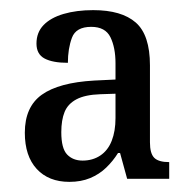

<svg xmlns="http://www.w3.org/2000/svg" viewBox="-20 -739 372 379"><path d="M117 -380Q76 -380 52.5 -405.5Q29 -431 29 -477Q29 -528 62.5 -552Q96 -576 166 -580L208 -582V-614Q208 -645 198 -665.5Q188 -686 160 -686Q130 -686 122 -664.5Q114 -643 114 -615Q84 -615 68 -623.5Q52 -632 52 -653Q52 -675 66 -689.5Q80 -704 105.5 -711.5Q131 -719 164 -719Q220 -719 248 -694.5Q276 -670 276 -610V-458Q276 -436 284.5 -427.5Q293 -419 314 -419V-386H231L217 -437H213Q203 -421 189.5 -408Q176 -395 158 -387.5Q140 -380 117 -380ZM143 -422Q163 -422 178 -432Q193 -442 200.5 -461Q208 -480 208 -506V-554L178 -553Q148 -552 131 -543Q114 -534 107.5 -518Q101 -502 101 -478Q101 -446 112.5 -434Q124 -422 143 -422Z"/></svg>

Font: Noto Serif Khmer Condensed
Style: Regular
Weight: 400
Width: 3
Designer: Danh Hong and the Monotype Design Team
Foundry: Monotype Imaging Inc.
Version: Version 2.004